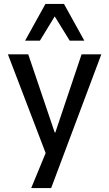

<svg xmlns="http://www.w3.org/2000/svg" viewBox="-20 -772 554 972"><path d="M138 180 228 -38V47L20 -497H123L257 -101H260L393 -497H493L239 180ZM107 -566 210 -752H304L407 -566H333L257 -689L182 -566Z"/></svg>

Font: Nunito Sans 7pt SemiCondensed Medium
Style: Regular
Weight: 500
Width: 4
Designer: Vernon Adams
Foundry: Vernon Adams
Version: Version 3.101;gftools[0.9.27]